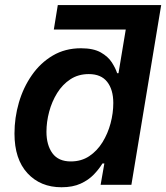

<svg xmlns="http://www.w3.org/2000/svg" viewBox="-20 -748 672 777"><path d="M551.8 -628.4H197.8L213.9 -727.5H632.3ZM229 9.8Q143.6 9.8 91.1 -47.1Q38.6 -104 38.6 -207.5Q38.6 -271.5 56.4 -332.8Q74.2 -394 108.9 -443.8Q143.6 -493.7 193.6 -523.2Q243.7 -552.7 307.6 -552.7Q357.9 -552.7 387.7 -535.9Q417.5 -519 432.6 -495.4Q447.8 -471.7 454.1 -451.7H459.5L505.4 -727.5H632.3L511.7 0H387.2L402.3 -86.4H394.5Q381.3 -64.5 359.9 -42Q338.4 -19.5 306.4 -4.9Q274.4 9.8 229 9.8ZM266.6 -94.7Q309.1 -94.7 341.1 -116Q373 -137.2 394.8 -172.4Q416.5 -207.5 427.5 -249Q438.5 -290.5 438.5 -331.1Q438.5 -385.3 413.8 -416.7Q389.2 -448.2 339.4 -448.2Q296.9 -448.2 264.9 -427.2Q232.9 -406.2 211.4 -371.6Q189.9 -336.9 179 -295.9Q168 -254.9 168 -214.8Q168 -161.1 192.1 -127.9Q216.3 -94.7 266.6 -94.7Z"/></svg>

Font: Inter SemiBold
Style: Italic
Weight: 600
Italic angle: -9.3988°
Designer: Rasmus Andersson
Foundry: rsms
Version: Version 4.001;git-66647c0bb